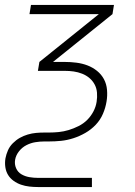

<svg xmlns="http://www.w3.org/2000/svg" viewBox="-26 -540 546 775"><path d="M345 215H128Q110 215 92.5 213Q75 211 59 205.5Q43 200 29 190Q15 180 6.5 166Q-2 152 -4.5 134.5Q-7 117 -4 99Q-1 83 6 67Q13 51 26 38Q39 25 54 16.5Q69 8 86 3Q103 -2 119.5 -3.5Q136 -5 153 -5H171Q191 -5 211 -7Q231 -9 251 -15Q271 -21 291 -31Q311 -41 326 -56Q341 -71 351 -90Q361 -109 364 -129Q367 -148 365.5 -166Q364 -184 356 -199Q348 -214 335 -225Q322 -236 305.5 -242.5Q289 -249 271.5 -251.5Q254 -254 235 -254H127L133 -290L373 -483H93L99 -520H434L428 -483L188 -290H235Q259 -290 282.5 -287Q306 -284 327 -276Q348 -268 365.5 -254Q383 -240 393.5 -220.5Q404 -201 406 -177Q408 -153 404 -130Q400 -105 389.5 -80.5Q379 -56 360.5 -36.5Q342 -17 318.5 -3.5Q295 10 270 18Q245 26 220.5 28.5Q196 31 171 31H153Q135 31 116.5 34Q98 37 80.5 46Q63 55 50.5 71Q38 87 35 105Q32 123 39 139Q46 155 60.5 163.5Q75 172 92.5 175Q110 178 128 178H345Z"/></svg>

Font: Iosevka Extralight
Style: Italic
Weight: 200
Italic angle: -9°
Monospace: yes
Designer: Belleve Invis
Foundry: Belleve Invis
Version: Version 32.5.0; ttfautohint (v1.8.4)